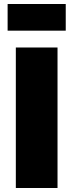

<svg xmlns="http://www.w3.org/2000/svg" viewBox="-20 -938 366 958"><path d="M18 -785V-918H308V-785ZM59 0V-701H267V0Z"/></svg>

Font: Trueno
Style: ExBd
Weight: 800
Designer: Julieta Ulanovsky
Foundry: Julieta Ulanovsky
Version: Version 3.001b